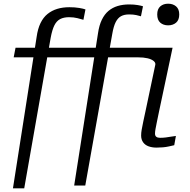

<svg xmlns="http://www.w3.org/2000/svg" viewBox="-20 -795 1027 1038"><path d="M353 -702Q325 -702 305.5 -692Q286 -682 274 -658Q262 -634 254 -591L111 223H50L178 -595Q184 -639 199 -670Q214 -701 237 -719.5Q260 -738 289.5 -747Q319 -756 355 -756Q385 -756 408.5 -752Q432 -748 442 -744L431 -688Q418 -692 398 -697Q378 -702 353 -702ZM64 -537H447L436 -485H54ZM381 208 510 -616Q516 -658 530.5 -688Q545 -718 566.5 -736Q588 -754 616 -762.5Q644 -771 678 -771Q705 -771 725 -767.5Q745 -764 753 -761L742 -707Q733 -710 716.5 -713.5Q700 -717 678 -717Q652 -717 634.5 -707.5Q617 -698 605.5 -675.5Q594 -653 587 -612L441 208ZM826 3Q802 3 783 -4Q764 -11 753.5 -26Q743 -41 743 -62Q743 -77 746 -94Q749 -111 754.5 -137.5Q760 -164 769 -205L819 -442Q823 -455 811 -465Q799 -475 777.5 -480Q756 -485 726 -485H383L393 -537H913L840 -193Q833 -159 828 -135Q823 -111 820.5 -96.5Q818 -82 818 -73Q818 -61 825 -55.5Q832 -50 845 -50Q862 -50 877 -52Q892 -54 906.5 -56.5Q921 -59 931 -60L922 -10Q909 -7 893.5 -3.5Q878 0 861 1.5Q844 3 826 3ZM889 -658Q863 -658 846.5 -672.5Q830 -687 830 -717Q830 -746 846.5 -760.5Q863 -775 889 -775Q915 -775 932 -760.5Q949 -746 949 -717Q949 -687 932 -672.5Q915 -658 889 -658Z"/></svg>

Font: Roboto Serif Light
Style: Italic
Weight: 300
Italic angle: -10°
Version: Version 1.007